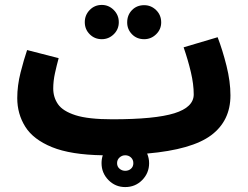

<svg xmlns="http://www.w3.org/2000/svg" viewBox="-20 -609 1006 779"><path d="M393 -450Q364 -450 344 -470Q324 -490 324 -519Q324 -548 344 -568.5Q364 -589 393 -589Q421 -589 441.5 -568.5Q462 -548 462 -519Q462 -490 441.5 -470Q421 -450 393 -450ZM565 -450Q535 -450 515.5 -470Q496 -490 496 -518Q496 -548 515.5 -568Q535 -588 565 -588Q593 -588 613.5 -568Q634 -548 634 -518Q634 -490 613.5 -470Q593 -450 565 -450ZM488 150Q448 150 420 121.5Q392 93 392 53Q392 36 397 21Q267 19 191 -12Q115 -43 82.5 -95Q50 -147 50 -211Q50 -262 63.5 -315Q77 -368 90 -406L218 -373Q210 -344 203 -312Q196 -280 196 -250Q196 -214 215.5 -186Q235 -158 286.5 -141.5Q338 -125 436 -125Q609 -125 687.5 -149.5Q766 -174 766 -226Q766 -267 754.5 -316Q743 -365 725 -417L863 -458Q883 -406 899 -342Q915 -278 915 -222Q915 -119 837 -60.5Q759 -2 577 14Q585 33 585 53Q585 93 557 121.5Q529 150 488 150ZM488 84Q502 84 511.5 75.5Q521 67 521 53Q521 39 511.5 30Q502 21 488 21Q475 21 465 30Q455 39 455 53Q455 67 465 75.5Q475 84 488 84Z"/></svg>

Font: Noto Sans Arabic UI Cn XBd
Style: Regular
Weight: 800
Width: 3
Designer: Monotype Design Team, Nadine Chahine and Nizar Qandah
Foundry: Monotype Imaging Inc.
Version: Version 2.010; ttfautohint (v1.8.4.7-5d5b)